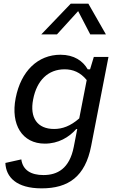

<svg xmlns="http://www.w3.org/2000/svg" viewBox="-20 -826 660 1054"><path d="M66 -287.5C37.5 -142 102 -37.5 226 -37.5C300 -37.5 358.5 -72 398.5 -117.5H404L385 -20C361.5 100.5 294.5 135 218.5 135C150 135 105 108 97 49L9.5 68.5C12.5 146.5 70.5 208 208.5 208C355.5 208 448 143.5 480.5 -25L575.5 -513.5H495L474.5 -445.5H461.5C435.5 -491 387 -525.5 312 -525.5C188.5 -525.5 95 -436.5 66 -287.5ZM206.5 -637H292.5L409 -765L475.5 -637H561.5L465 -806H368.5ZM162 -280.5C182 -385 244.5 -445.5 334.5 -445.5C380 -445.5 421 -429.5 456 -386.5L415 -176C366.5 -133.5 322 -118 277 -118C185 -118 142 -179.5 162 -280.5Z"/></svg>

Font: Monaspace Neon
Style: Italic
Weight: 400
Italic angle: -11°
Designer: Riley Cran & the Lettermatic Team
Foundry: Lettermatic
Version: Version 1.200 (Monaspace Neon)